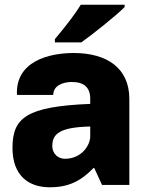

<svg xmlns="http://www.w3.org/2000/svg" viewBox="-20 -785 640 815"><path d="M213 -605H325C368 -635 476 -721 509 -755V-765H323C303 -732 267 -683 213 -619ZM191 10C272 10 324 -17 377 -72H380L413 0H529V-365C529 -496 434 -560 293 -560C186 -560 45 -524 52 -382H206C206 -424 251 -437 285 -437C336 -437 363 -414 363 -366V-344C90 -333 33 -284 33 -157C33 -41 100 10 191 10ZM255 -111C230 -111 202 -129 202 -166C202 -218 236 -245 363 -248V-206C363 -170 328 -111 255 -111Z"/></svg>

Font: Kathrein 85 Heavy
Style: Regular
Weight: 900
Designer: Lazydogs Typefoundry, based on Open Sans by Ascender Corporation
Foundry: Lazydogs Typefoundry
Version: Version 1.003;PS 001.003;hotconv 1.0.88;makeotf.lib2.5.64775